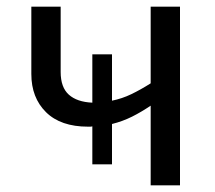

<svg xmlns="http://www.w3.org/2000/svg" viewBox="-20 -556 646 576"><path d="M520 -536V0H432V-239Q404 -220 376 -206Q348 -192 316 -184V-63H257V-177Q254 -176 251 -176Q248 -176 244 -176Q162 -176 118 -219.5Q74 -263 74 -334V-536H162V-340Q162 -294 186.5 -272Q211 -250 257 -248V-393H316V-254Q346 -260 374 -273.5Q402 -287 432 -306V-536Z"/></svg>

Font: Noto Sans Ambassadori
Style: Regular
Weight: 400
Designer: Monotype Design Team
Foundry: Monotype Imaging Inc.
Version: Version 2.013